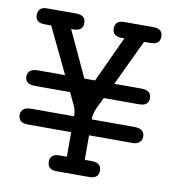

<svg xmlns="http://www.w3.org/2000/svg" viewBox="-72 -675 669 739"><g transform="rotate(10 262.5 -305.5)"><path d="M18 -579Q18 -611 53 -611H167Q204 -611 204 -580Q204 -550 169 -549H158L241 -370H283L366 -549H354Q336 -549 327.5 -557.5Q319 -566 319 -579Q319 -611 354 -611H469Q505 -611 505 -580Q505 -549 468 -549H443L358 -370H464Q503 -370 503 -339Q503 -309 466 -309H328Q327 -306 313 -278.5Q299 -251 297 -232V-220H459Q474 -220 481 -218Q503 -211 503 -189Q503 -183 501 -177Q499 -171 490.5 -164.5Q482 -158 468 -158H297V-62H324Q362 -62 362 -31Q362 0 325 0H198Q162 0 162 -31Q162 -62 199 -62H227V-158H55Q34 -159 27 -168.5Q20 -178 20 -188Q20 -211 42 -218Q49 -220 64 -220H227V-232Q226 -240 224.5 -246Q223 -252 221 -256.5Q219 -261 211.5 -276.5Q204 -292 196 -309H60Q20 -309 20 -339Q20 -370 61 -370H166L80 -549H55Q18 -549 18 -579Z"/></g></svg>

Font: CMU Typewriter Text
Style: Regular
Weight: 500
Monospace: yes
Version: Version 0.7.0